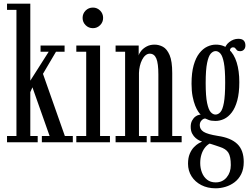

<svg xmlns="http://www.w3.org/2000/svg" viewBox="-20 -770 1364 1039"><path d="M18 0V-34H69V-716.5H18V-750H144V-333.5L243.5 -490H199.5V-523.5H329.5V-490H283L212.5 -370.5L331 -34H374V0H206.5V-34H248.5L155.5 -297.5L144 -271.5V-34H184V0Z M393 0V-34H446.5V-490H393V-523.5H521.5V-34H575V0ZM483 -617.5Q459.5 -617.5 443.2 -633.8Q427 -650 427 -673Q427 -696.5 443.2 -712.8Q459.5 -729 483 -729Q505.5 -729 521.8 -712.8Q538 -696.5 538 -673Q538 -650 521.8 -633.8Q505.5 -617.5 483 -617.5Z M605.5 0V-34H657V-490H605.5V-523.5H730.5V-470Q733 -481 744 -494.8Q755 -508.5 773.5 -518.5Q792 -528.5 816.5 -528.5Q840 -528.5 861.8 -516.8Q883.5 -505 897.8 -472Q912 -439 912 -374.5V-34H963V0H794.5V-34H837V-366.5Q837 -427 826 -453.2Q815 -479.5 790.5 -479.5Q778 -479.5 767.2 -470.5Q756.5 -461.5 748.8 -446.2Q741 -431 736.8 -412.5Q732.5 -394 732 -375V-34H774V0Z M1147 249Q1103 249 1069.2 231.5Q1035.5 214 1016.5 184Q997.5 154 997.5 116Q997.5 84 1006.8 62.2Q1016 40.5 1029.2 26.8Q1042.5 13 1054.8 5.8Q1067 -1.5 1073.5 -4Q1069 -5 1059.2 -9.5Q1049.5 -14 1038.8 -23Q1028 -32 1020 -47Q1012 -62 1012 -84Q1012 -103.5 1019.5 -117.5Q1027 -131.5 1037.5 -139.2Q1048 -147 1057.5 -148.5Q1059.5 -149 1062.5 -149.5Q1065.5 -150 1066 -149.5Q1061 -154 1052.8 -166Q1044.5 -178 1036.2 -198.5Q1028 -219 1022.2 -248.5Q1016.5 -278 1016.5 -317Q1016.5 -376.5 1028 -417Q1039.5 -457.5 1058.8 -482Q1078 -506.5 1101.2 -517.5Q1124.5 -528.5 1148 -528.5Q1190 -528.5 1218.2 -503.2Q1246.5 -478 1260.8 -432.2Q1275 -386.5 1275 -325.5Q1275 -267 1264 -226.5Q1253 -186 1234.2 -161.5Q1215.5 -137 1192.5 -126.2Q1169.5 -115.5 1146 -115.5Q1122 -115.5 1108.5 -121.2Q1095 -127 1092.5 -128Q1092 -128 1091.5 -128.2Q1091 -128.5 1089.5 -128.5Q1080.5 -128.5 1070.8 -118.5Q1061 -108.5 1061 -92.5Q1061 -70 1081.8 -56.8Q1102.5 -43.5 1159 -34.5Q1229 -24.5 1264 9Q1299 42.5 1299 106.5Q1299 144.5 1285.5 171.8Q1272 199 1249.5 216Q1227 233 1200.2 241Q1173.5 249 1147 249ZM1147 217Q1184 217 1206.5 190Q1229 163 1229 123.5Q1229 77.5 1215.8 56.2Q1202.5 35 1168 24.5Q1158 21 1147.5 17.5Q1137 14 1128.2 11.2Q1119.5 8.5 1114.5 7Q1099 15.5 1087.5 31Q1076 46.5 1069.8 67Q1063.5 87.5 1063.5 112.5Q1063.5 140 1072.8 163.8Q1082 187.5 1100.5 202.2Q1119 217 1147 217ZM1146 -150Q1160.5 -150 1172.5 -163Q1184.5 -176 1191.5 -213.5Q1198.5 -251 1198.5 -323.5Q1198.5 -394 1191.5 -430.5Q1184.5 -467 1172.8 -480.2Q1161 -493.5 1147 -493.5Q1133 -493.5 1120.8 -480.2Q1108.5 -467 1100.8 -429.8Q1093 -392.5 1093 -321Q1093 -249 1100.8 -212.5Q1108.5 -176 1120.5 -163Q1132.5 -150 1146 -150ZM1193 -494.5Q1197.5 -524.5 1220.5 -542.2Q1243.5 -560 1269 -560Q1290.5 -560 1299.2 -550.2Q1308 -540.5 1308 -524Q1308 -510 1300 -501.5Q1292 -493 1279 -493Q1267.5 -493 1262.2 -498.2Q1257 -503.5 1253.2 -508.8Q1249.5 -514 1240.5 -514Q1234 -514 1229 -508.8Q1224 -503.5 1224 -493Z"/></svg>

Font: Imbue Thin
Style: Regular
Weight: 400
Version: Version 1.102